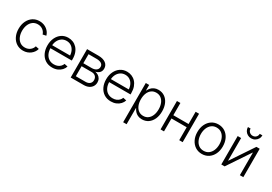

<svg xmlns="http://www.w3.org/2000/svg" viewBox="37 -1839 4439 3135"><g transform="rotate(30 2257.0 -271.5)"><path d="M287.1 10.3Q216.8 10.3 162.8 -24.9Q108.9 -60.1 78.4 -122.6Q47.9 -185.1 47.9 -266.1Q47.9 -348.1 78.4 -410.9Q108.9 -473.6 162.8 -508.8Q216.8 -543.9 287.1 -543.9Q329.1 -543.9 364.3 -531.5Q399.4 -519 426.8 -497.6Q454.1 -476.1 472.2 -449Q490.2 -421.9 497.6 -392.1L434.6 -378.9Q429.7 -397.9 417.5 -416.7Q405.3 -435.5 386.7 -450.9Q368.2 -466.3 343.3 -475.6Q318.4 -484.9 287.1 -484.9Q232.9 -484.9 194.1 -456.1Q155.3 -427.2 134.5 -377.7Q113.8 -328.1 113.8 -266.1Q113.8 -204.6 134.5 -155.3Q155.3 -106 193.8 -77.4Q232.4 -48.8 287.1 -48.8Q318.8 -48.8 344 -58.1Q369.1 -67.4 387.7 -83Q406.2 -98.6 418.5 -117.9Q430.7 -137.2 435.5 -156.7L499 -143.6Q491.7 -113.8 473.4 -86.2Q455.1 -58.6 427.7 -36.9Q400.4 -15.1 364.7 -2.4Q329.1 10.3 287.1 10.3Z M836.9 11.2Q761.7 11.2 706.8 -24.2Q651.9 -59.6 621.8 -122.1Q591.8 -184.6 591.8 -265.6Q591.8 -346.7 621.8 -409.4Q651.9 -472.2 705.3 -508.1Q758.8 -543.9 828.6 -543.9Q876 -543.9 918 -526.6Q960 -509.3 991.9 -475.1Q1023.9 -440.9 1042.2 -390.6Q1060.5 -340.3 1060.5 -274.9V-249H632.3V-305.7H1024.9L995.6 -285.2Q995.6 -343.3 975.3 -388.4Q955.1 -433.6 917.5 -459.5Q879.9 -485.4 828.6 -485.4Q777.3 -485.4 738.8 -459Q700.2 -432.6 678.7 -387.9Q657.2 -343.3 657.2 -288.1V-257.3Q657.2 -194.8 679.2 -147.5Q701.2 -100.1 741.5 -74Q781.7 -47.9 836.9 -47.9Q875.5 -47.9 905.5 -60.3Q935.5 -72.8 955.8 -94.2Q976.1 -115.7 985.8 -142.6L1048.8 -129.4Q1037.1 -90.3 1007.8 -58.3Q978.5 -26.4 935.1 -7.6Q891.6 11.2 836.9 11.2Z M1183.1 0V-535.6H1396.5Q1483.9 -535.6 1534.4 -499.3Q1585 -462.9 1585 -398.9Q1585 -351.6 1557.4 -322.5Q1529.8 -293.5 1483.4 -283.2Q1515.6 -277.3 1542.5 -260.3Q1569.3 -243.2 1585.7 -215.1Q1602.1 -187 1602.1 -147.5Q1602.1 -104.5 1580.6 -71Q1559.1 -37.6 1520.3 -18.8Q1481.4 0 1427.7 0ZM1245.1 -60.1H1427.7Q1477.5 -60.1 1506.3 -85Q1535.2 -109.9 1535.2 -151.9Q1535.2 -196.8 1508.1 -222.9Q1481 -249 1435.1 -249H1245.1ZM1245.1 -305.2H1401.4Q1456.1 -305.2 1487.8 -329.1Q1519.5 -353 1519.5 -394Q1519.5 -433.6 1487.1 -454.6Q1454.6 -475.6 1396.5 -475.6H1245.1Z M1943.8 11.2Q1868.7 11.2 1813.7 -24.2Q1758.8 -59.6 1728.8 -122.1Q1698.7 -184.6 1698.7 -265.6Q1698.7 -346.7 1728.8 -409.4Q1758.8 -472.2 1812.3 -508.1Q1865.7 -543.9 1935.5 -543.9Q1982.9 -543.9 2024.9 -526.6Q2066.9 -509.3 2098.9 -475.1Q2130.9 -440.9 2149.2 -390.6Q2167.5 -340.3 2167.5 -274.9V-249H1739.3V-305.7H2131.8L2102.5 -285.2Q2102.5 -343.3 2082.3 -388.4Q2062 -433.6 2024.4 -459.5Q1986.8 -485.4 1935.5 -485.4Q1884.3 -485.4 1845.7 -459Q1807.1 -432.6 1785.6 -387.9Q1764.2 -343.3 1764.2 -288.1V-257.3Q1764.2 -194.8 1786.1 -147.5Q1808.1 -100.1 1848.4 -74Q1888.7 -47.9 1943.8 -47.9Q1982.4 -47.9 2012.5 -60.3Q2042.5 -72.8 2062.7 -94.2Q2083 -115.7 2092.8 -142.6L2155.8 -129.4Q2144 -90.3 2114.7 -58.3Q2085.4 -26.4 2042 -7.6Q1998.5 11.2 1943.8 11.2Z M2290 204.1V-535.6H2353.5V-433.6H2358.4Q2370.6 -460.9 2392.8 -486.1Q2415 -511.2 2448.7 -527.3Q2482.4 -543.5 2528.3 -543.5Q2595.2 -543.5 2645.8 -509Q2696.3 -474.6 2724.6 -412.1Q2752.9 -349.6 2752.9 -267.1Q2752.9 -184.1 2724.6 -121.3Q2696.3 -58.6 2646 -23.9Q2595.7 10.7 2528.8 10.7Q2482.9 10.7 2449.5 -5.4Q2416 -21.5 2393.8 -47.1Q2371.6 -72.8 2358.9 -100.6H2355V204.1ZM2520 -48.3Q2572.3 -48.3 2609.6 -76.4Q2647 -104.5 2667 -153.8Q2687 -203.1 2687 -267.6Q2687 -331.5 2667 -380.4Q2647 -429.2 2609.6 -457Q2572.3 -484.9 2520 -484.9Q2467.8 -484.9 2430.4 -457.3Q2393.1 -429.7 2373 -380.9Q2353 -332 2353 -267.6Q2353 -202.6 2373 -153.3Q2393.1 -104 2430.4 -76.2Q2467.8 -48.3 2520 -48.3Z M3246.1 -304.7V-243.7H2926.3V-304.7ZM2942.4 -535.6V0H2877.4V-535.6ZM3294.4 -535.6V0H3229.5V-535.6Z M3658.2 11.2Q3587.9 11.2 3533.9 -24.2Q3480 -59.6 3449.5 -122.1Q3418.9 -184.6 3418.9 -265.6Q3418.9 -347.7 3449.5 -410.4Q3480 -473.1 3533.9 -508.5Q3587.9 -543.9 3658.2 -543.9Q3729 -543.9 3783 -508.5Q3836.9 -473.1 3867.2 -410.4Q3897.5 -347.7 3897.5 -265.6Q3897.5 -184.6 3867.2 -122.1Q3836.9 -59.6 3783 -24.2Q3729 11.2 3658.2 11.2ZM3658.2 -47.9Q3713.4 -47.9 3752.2 -76.9Q3791 -106 3811.5 -155.3Q3832 -204.6 3832 -265.6Q3832 -327.1 3811.5 -377Q3791 -426.8 3752 -455.8Q3712.9 -484.9 3658.2 -484.9Q3604 -484.9 3565.2 -455.8Q3526.4 -426.8 3505.6 -377.2Q3484.9 -327.6 3484.9 -265.6Q3484.9 -204.6 3505.6 -155.3Q3526.4 -106 3564.9 -76.9Q3603.5 -47.9 3658.2 -47.9Z M4437.5 0H4372.6V-423.8H4368.7L4085 0H4022.5V-535.6H4087.4V-111.3H4091.3L4375.5 -535.6H4437.5ZM4230 -612.3Q4191.9 -612.3 4160.9 -630.4Q4129.9 -648.4 4111.8 -679Q4093.8 -709.5 4093.8 -747.1H4143.6Q4143.6 -710 4168.5 -685.5Q4193.4 -661.1 4230 -661.1Q4267.1 -661.1 4291.7 -685.5Q4316.4 -710 4316.4 -747.1H4366.7Q4366.7 -709.5 4348.4 -679.2Q4330.1 -648.9 4299.3 -630.6Q4268.6 -612.3 4230 -612.3Z"/></g></svg>

Font: Inter 20pt Light
Style: Regular
Weight: 300
Version: Version 4.001;git-66647c0bb